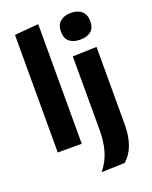

<svg xmlns="http://www.w3.org/2000/svg" viewBox="-170 -837 890 1125"><g transform="rotate(-20 275.0 -275.0)"><path d="M61.5 0V-733L211 -746V0ZM263.5 196.5Q303 148.5 320 91Q337 33.5 337 -37.5V-499L486.5 -503.5V-21.5Q486.5 125.5 408.5 192ZM412 -576Q370.5 -576 345.8 -595.8Q321 -615.5 321 -660Q321 -699.5 345.8 -721Q370.5 -742.5 413 -742.5Q455.5 -742.5 479.8 -720.2Q504 -698 504 -660Q504 -615.5 479.5 -595.8Q455 -576 412 -576Z"/></g></svg>

Font: Commissioner
Style: Bold
Weight: 700
Designer: Kostas Bartsokas
Foundry: Kostas Bartsokas
Version: Version 1.000; ttfautohint (v1.8.3)